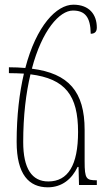

<svg xmlns="http://www.w3.org/2000/svg" viewBox="-20 -789 457 819"><path d="M184 10C245 10 287 -26 311 -77H315L317 0H393V-20C348 -20 341 -25 341 -101V-235C341 -398 273 -476 116 -496C159 -660 234 -744 291 -744C342 -744 366 -717 367 -645C381 -645 393 -651 393 -671C393 -727 361 -769 293 -769C221 -769 135 -679 88 -499C66 -501 43 -502 18 -502V-477C41 -477 62 -476 82 -475C63 -394 51 -297 51 -184C51 -44 104 10 184 10ZM79 -183C79 -296 91 -393 110 -472C259 -453 313 -382 313 -226C313 -84 270 -15 186 -15C116 -15 79 -70 79 -183Z"/></svg>

Font: Noto Serif Armenian ExtraCondensed Thin
Style: Regular
Weight: 100
Width: 2
Designer: Monotype Design Team
Foundry: Monotype Imaging Inc.
Version: Version 2.008